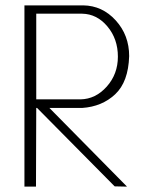

<svg xmlns="http://www.w3.org/2000/svg" viewBox="-20 -695 572 715"><path d="M71 -675H72H114H290Q361 -674 411 -619Q461 -564 461 -486Q458 -390 409 -344Q360 -298 286 -293H164L453 0L407 -1L118 -293H115L114 0H71ZM115 -644V-325H280Q336 -326 377.5 -372.5Q419 -419 419 -484Q419 -550 380 -596.5Q341 -643 286 -644Z"/></svg>

Font: HiLo-Deco
Style: Deco
Weight: 500
Version: Version 001.000